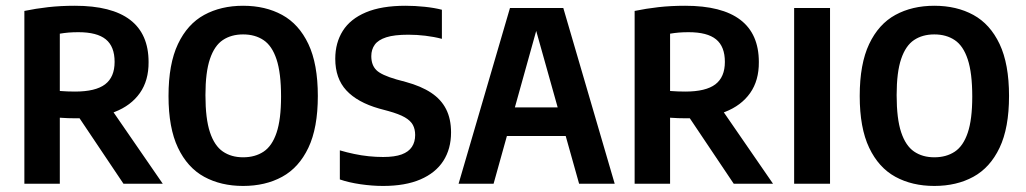

<svg xmlns="http://www.w3.org/2000/svg" viewBox="-20 -622 3474 650"><path d="M62.5 0V-585Q101 -593 143.2 -597.8Q185.5 -602.5 233.5 -602.5Q358 -602.5 420.5 -554.8Q483 -507 483 -412Q483.5 -349.5 453.5 -307Q423.5 -264.5 368.2 -243Q313 -221.5 238.5 -221.5Q224 -221.5 209.5 -222Q195 -222.5 182.5 -223.5V0ZM398 0 214.5 -273.5H342.5L531 0ZM234 -312Q303.5 -312 335.8 -336.5Q368 -361 368 -412.5Q368 -464.5 338.2 -488.8Q308.5 -513 245.5 -513Q227.5 -513 212.5 -511.8Q197.5 -510.5 182.5 -508V-314Q197.5 -313 208.5 -312.5Q219.5 -312 234 -312Z M803 7.5Q728 7.5 671.2 -23.5Q614.5 -54.5 582.5 -121.8Q550.5 -189 550.5 -297Q550.5 -405.5 582.5 -473Q614.5 -540.5 671.2 -571.5Q728 -602.5 803 -602.5Q878.5 -602.5 935.2 -571.5Q992 -540.5 1024 -473Q1056 -405.5 1056 -297Q1056 -189 1024 -121.8Q992 -54.5 935.2 -23.5Q878.5 7.5 803 7.5ZM803 -89.5Q843.5 -89.5 872.2 -108.5Q901 -127.5 916.2 -172.5Q931.5 -217.5 931.5 -295Q931.5 -375 916.2 -421Q901 -467 872.2 -486.2Q843.5 -505.5 803 -505.5Q763 -505.5 734.5 -486.5Q706 -467.5 690.8 -422.5Q675.5 -377.5 675.5 -300Q675.5 -220 690.8 -174.2Q706 -128.5 734.5 -109Q763 -89.5 803 -89.5Z M1277 7.5Q1240.5 7.5 1200.8 1.8Q1161 -4 1130.5 -14.5V-113Q1154 -106 1179 -100.8Q1204 -95.5 1228.8 -93Q1253.5 -90.5 1277 -90.5Q1316 -90.5 1339.8 -99.2Q1363.5 -108 1374.5 -124.8Q1385.5 -141.5 1385.5 -165Q1385.5 -184.5 1377.8 -199Q1370 -213.5 1350.5 -224.8Q1331 -236 1295 -246L1263.5 -254.5Q1190 -275.5 1152.5 -316Q1115 -356.5 1115 -423Q1115 -477 1140.5 -517.5Q1166 -558 1218.8 -580.2Q1271.5 -602.5 1353 -602.5Q1385 -602.5 1418 -599Q1451 -595.5 1476 -589V-490.5Q1449.5 -497.5 1420.2 -501Q1391 -504.5 1362.5 -504.5Q1315 -504.5 1287.8 -495.8Q1260.5 -487 1248.8 -470.8Q1237 -454.5 1237 -432Q1237 -402 1253.8 -385Q1270.5 -368 1322.5 -353L1354 -344.5Q1405.5 -330.5 1439.5 -308Q1473.5 -285.5 1490.2 -252.5Q1507 -219.5 1507 -173.5Q1507 -118 1480.8 -77.2Q1454.5 -36.5 1403.2 -14.5Q1352 7.5 1277 7.5Z M1532.5 0 1706.5 -595H1887L2061 0H1940.5L1788.5 -541.5H1802L1651 0ZM1636 -161.5 1659 -258.5H1933L1957 -161.5Z M2128.5 0V-585Q2167 -593 2209.2 -597.8Q2251.5 -602.5 2299.5 -602.5Q2424 -602.5 2486.5 -554.8Q2549 -507 2549 -412Q2549.5 -349.5 2519.5 -307Q2489.5 -264.5 2434.2 -243Q2379 -221.5 2304.5 -221.5Q2290 -221.5 2275.5 -222Q2261 -222.5 2248.5 -223.5V0ZM2464 0 2280.5 -273.5H2408.5L2597 0ZM2300 -312Q2369.5 -312 2401.8 -336.5Q2434 -361 2434 -412.5Q2434 -464.5 2404.2 -488.8Q2374.5 -513 2311.5 -513Q2293.5 -513 2278.5 -511.8Q2263.5 -510.5 2248.5 -508V-314Q2263.5 -313 2274.5 -312.5Q2285.5 -312 2300 -312Z M2668.5 0V-595H2790V0Z M3143 7.5Q3068 7.5 3011.2 -23.5Q2954.5 -54.5 2922.5 -121.8Q2890.5 -189 2890.5 -297Q2890.5 -405.5 2922.5 -473Q2954.5 -540.5 3011.2 -571.5Q3068 -602.5 3143 -602.5Q3218.5 -602.5 3275.2 -571.5Q3332 -540.5 3364 -473Q3396 -405.5 3396 -297Q3396 -189 3364 -121.8Q3332 -54.5 3275.2 -23.5Q3218.5 7.5 3143 7.5ZM3143 -89.5Q3183.5 -89.5 3212.2 -108.5Q3241 -127.5 3256.2 -172.5Q3271.5 -217.5 3271.5 -295Q3271.5 -375 3256.2 -421Q3241 -467 3212.2 -486.2Q3183.5 -505.5 3143 -505.5Q3103 -505.5 3074.5 -486.5Q3046 -467.5 3030.8 -422.5Q3015.5 -377.5 3015.5 -300Q3015.5 -220 3030.8 -174.2Q3046 -128.5 3074.5 -109Q3103 -89.5 3143 -89.5Z"/></svg>

Font: Encode Sans SC Condensed SemiBold
Style: Regular
Weight: 600
Width: 3
Designer: Multiple Designers
Foundry: Impallari Type
Version: Version 3.002